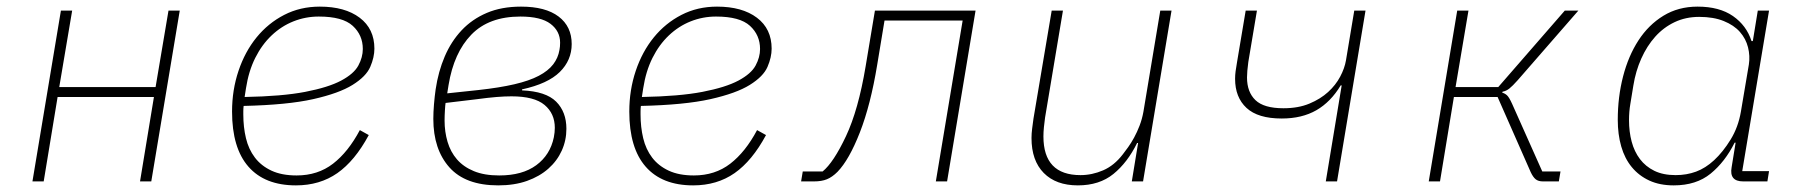

<svg xmlns="http://www.w3.org/2000/svg" viewBox="-20 -548 5440 580"><path d="M164 -516H198L159 -285H450L489 -516H523L437 0H403L445 -255H154L112 0H78Z M874 12Q780 12 730.5 -44.5Q681 -101 681 -211Q681 -276 700.5 -334Q720 -392 755 -435Q790 -478 838.5 -503Q887 -528 946 -528Q1022 -528 1066.5 -494.5Q1111 -461 1111 -401Q1111 -375 1098.5 -346Q1086 -317 1045 -291.5Q1004 -266 926 -248.5Q848 -231 716 -228Q715 -220 715 -212Q715 -204 715 -202Q715 -164 723 -130.5Q731 -97 750 -72Q769 -47 800 -32.5Q831 -18 876 -18Q940 -18 986 -53.5Q1032 -89 1067 -155L1094 -140Q1052 -62 999 -25Q946 12 874 12ZM943 -498Q903 -498 866.5 -483.5Q830 -469 800.5 -441Q771 -413 751 -373Q731 -333 723 -281L719 -255Q832 -257 902 -270.5Q972 -284 1010.5 -304.5Q1049 -325 1062.5 -350Q1076 -375 1076 -400Q1076 -442 1045.5 -470Q1015 -498 943 -498Z M1485 12Q1386 12 1337.5 -42.5Q1289 -97 1289 -189Q1289 -209 1291 -233Q1293 -257 1296 -278Q1304 -332 1323.5 -377.5Q1343 -423 1374.5 -456.5Q1406 -490 1450.5 -509Q1495 -528 1554 -528Q1628 -528 1667.5 -498Q1707 -468 1707 -415Q1707 -366 1671 -330.5Q1635 -295 1557 -278V-275Q1629 -272 1660 -241Q1691 -210 1691 -159Q1691 -124 1677 -93Q1663 -62 1636.5 -38.5Q1610 -15 1572 -1.5Q1534 12 1485 12ZM1488 -18Q1558 -18 1600 -49Q1642 -80 1653 -133Q1656 -148 1656 -162Q1656 -205 1625 -231Q1594 -257 1525 -257Q1505 -257 1480 -255Q1455 -253 1418 -248L1326 -237Q1325 -231 1324 -214.5Q1323 -198 1323 -184Q1323 -150 1332 -119.5Q1341 -89 1360.5 -66.5Q1380 -44 1411.5 -31Q1443 -18 1488 -18ZM1425 -276Q1489 -283 1534 -293.5Q1579 -304 1607.5 -319Q1636 -334 1651 -353.5Q1666 -373 1670 -397Q1671 -402 1671.5 -407.5Q1672 -413 1672 -419Q1672 -454 1643 -476Q1614 -498 1552 -498Q1457 -498 1404 -443.5Q1351 -389 1335 -291L1331 -266Z M2074 12Q1980 12 1930.5 -44.5Q1881 -101 1881 -211Q1881 -276 1900.5 -334Q1920 -392 1955 -435Q1990 -478 2038.5 -503Q2087 -528 2146 -528Q2222 -528 2266.5 -494.5Q2311 -461 2311 -401Q2311 -375 2298.5 -346Q2286 -317 2245 -291.5Q2204 -266 2126 -248.5Q2048 -231 1916 -228Q1915 -220 1915 -212Q1915 -204 1915 -202Q1915 -164 1923 -130.5Q1931 -97 1950 -72Q1969 -47 2000 -32.5Q2031 -18 2076 -18Q2140 -18 2186 -53.5Q2232 -89 2267 -155L2294 -140Q2252 -62 2199 -25Q2146 12 2074 12ZM2143 -498Q2103 -498 2066.5 -483.5Q2030 -469 2000.5 -441Q1971 -413 1951 -373Q1931 -333 1923 -281L1919 -255Q2032 -257 2102 -270.5Q2172 -284 2210.5 -304.5Q2249 -325 2262.5 -350Q2276 -375 2276 -400Q2276 -442 2245.5 -470Q2215 -498 2143 -498Z M2405 -30H2465Q2498 -57 2535.5 -136.5Q2573 -216 2595 -348L2623 -516H2927L2841 0H2807L2888 -486H2652L2630 -353Q2610 -231 2577.5 -148Q2545 -65 2510 -29Q2494 -13 2478 -6.5Q2462 0 2439 0H2400Z M3418 -116H3415Q3386 -57 3343.5 -22.5Q3301 12 3236 12Q3170 12 3133 -25.5Q3096 -63 3096 -131Q3096 -145 3098 -160Q3100 -175 3102 -190L3157 -516H3191L3137 -193Q3135 -179 3133.5 -164Q3132 -149 3132 -136Q3132 -19 3244 -19Q3279 -19 3312.5 -33.5Q3346 -48 3372 -82Q3379 -91 3388 -103.5Q3397 -116 3406 -132.5Q3415 -149 3422.5 -168.5Q3430 -188 3434 -210L3485 -516H3519L3433 0H3399Z M4033 -290H4030Q4000 -240 3956.5 -215Q3913 -190 3852 -190Q3780 -190 3745.5 -222Q3711 -254 3711 -310Q3711 -321 3712.5 -332.5Q3714 -344 3717 -361L3743 -516H3777L3751 -361Q3749 -347 3748 -334.5Q3747 -322 3747 -314Q3747 -270 3772.5 -245.5Q3798 -221 3857 -221Q3902 -221 3935.5 -235Q3969 -249 3992 -270Q4015 -291 4028.5 -316.5Q4042 -342 4046 -366L4071 -516H4105L4019 0H3985Z M4382 -516H4416L4377 -285H4506L4707 -516H4748L4565 -306Q4549 -288 4539.5 -280.5Q4530 -273 4519 -271L4518 -268Q4526 -266 4532.5 -260Q4539 -254 4548 -234L4639 -30H4694L4689 0H4641Q4627 0 4619 -6.5Q4611 -13 4604 -28L4504 -255H4372L4330 0H4296Z M5036 12Q4994 12 4962.5 -2.5Q4931 -17 4909.5 -43Q4888 -69 4877.5 -105.5Q4867 -142 4867 -186Q4867 -255 4883 -317Q4899 -379 4929.5 -426Q4960 -473 5005 -500.5Q5050 -528 5108 -528Q5174 -528 5215 -499.5Q5256 -471 5271 -424H5275L5290 -516H5324L5243 -31H5324L5319 0H5246Q5203 0 5211 -43L5223 -117H5220Q5191 -59 5147.5 -23.5Q5104 12 5036 12ZM5042 -19Q5075 -19 5103.5 -29.5Q5132 -40 5158 -64Q5185 -89 5208 -126.5Q5231 -164 5239 -211L5263 -353Q5267 -379 5260.5 -405Q5254 -431 5236 -451.5Q5218 -472 5187 -484.5Q5156 -497 5113 -497Q5072 -497 5038.5 -481Q5005 -465 4980 -437Q4955 -409 4938 -371Q4921 -333 4914 -289L4905 -234Q4901 -211 4901 -185Q4901 -150 4909 -120Q4917 -90 4934 -67.5Q4951 -45 4977.5 -32Q5004 -19 5042 -19Z"/></svg>

Font: IBM Plex Mono ExtraLight
Style: Italic
Weight: 200
Italic angle: -9°
Monospace: yes
Designer: Mike Abbink, Paul van der Laan, Pieter van Rosmalen
Foundry: Bold Monday
Version: Version 2.3